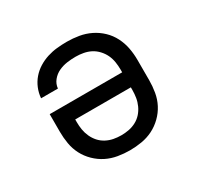

<svg xmlns="http://www.w3.org/2000/svg" viewBox="-121 -669 842 819"><g transform="rotate(-30 300.0 -260.0)"><path d="M300 8Q271 8 241.5 3Q212 -2 186 -15Q160 -28 138.5 -49Q117 -70 103.5 -96Q90 -122 85 -151.5Q80 -181 80 -210V-297H437V-310Q437 -329 434 -348Q431 -367 423 -384Q415 -401 401.5 -415.5Q388 -430 371.5 -438.5Q355 -447 336 -450.5Q317 -454 298 -454Q276 -454 255 -451Q234 -448 214.5 -439Q195 -430 181 -413Q167 -396 165 -374H82Q84 -399 93.5 -422Q103 -445 119 -463.5Q135 -482 156 -495Q177 -508 200.5 -515.5Q224 -523 248.5 -525.5Q273 -528 298 -528Q327 -528 356.5 -523Q386 -518 412.5 -505Q439 -492 460.5 -471.5Q482 -451 495.5 -424.5Q509 -398 514.5 -369Q520 -340 520 -310V-210Q520 -181 515 -151.5Q510 -122 496.5 -96Q483 -70 461.5 -49Q440 -28 414 -15Q388 -2 358.5 3Q329 8 300 8ZM300 -66Q319 -66 337.5 -69.5Q356 -73 373 -82Q390 -91 402.5 -105Q415 -119 423 -136.5Q431 -154 434 -172.5Q437 -191 437 -210V-223H163V-210Q163 -191 166 -172.5Q169 -154 177 -136.5Q185 -119 197.5 -105Q210 -91 227 -82Q244 -73 262.5 -69.5Q281 -66 300 -66Z"/></g></svg>

Font: Iosevka SS04 Extended
Style: Regular
Weight: 400
Width: 7
Monospace: yes
Designer: Belleve Invis
Foundry: Belleve Invis
Version: Version 19.0.0; ttfautohint (v1.8.4)